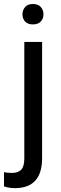

<svg xmlns="http://www.w3.org/2000/svg" viewBox="-52 -741 311 974"><path d="M0 0ZM161.6 -528.3V61Q161.6 213.4 23.4 213.4Q-6.3 213.4 -31.7 204.6V132.3Q-16.1 136.2 9.3 136.2Q39.6 136.2 55.4 119.9Q71.3 103.5 71.3 63V-528.3ZM62 -668.5Q62 -689.9 75.4 -705.3Q88.9 -720.7 114.7 -720.7Q141.1 -720.7 154.8 -705.6Q168.5 -690.4 168.5 -668.5Q168.5 -646.5 154.8 -631.8Q141.1 -617.2 114.7 -617.2Q88.4 -617.2 75.2 -631.8Q62 -646.5 62 -668.5Z"/></svg>

Font: Roboto
Style: Regular
Weight: 400
Designer: Google
Version: Version 2.134; 2016; ttfautohint (v1.6)